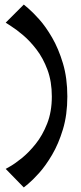

<svg xmlns="http://www.w3.org/2000/svg" viewBox="-20 -623 357 842"><path d="M84.3 199 5 117.7Q5 117.7 25.5 106Q46 94.3 76.2 70Q106.3 45.7 136.3 8.3Q166.3 -29 186.8 -81Q207.3 -133 207.3 -200Q207.3 -265.3 188.2 -316.8Q169 -368.3 140 -406Q111 -443.7 81.3 -468.7Q51.7 -493.7 30.2 -507.2Q8.7 -520.7 5 -523.7L84.3 -603Q84.3 -603 103.7 -586.7Q123 -570.3 151.7 -538.5Q180.3 -506.7 208.5 -458.2Q236.7 -409.7 256 -345.2Q275.3 -280.7 275.3 -200Q275.3 -119.7 256 -55.8Q236.7 8 208.5 55.8Q180.3 103.7 151.7 135.5Q123 167.3 103.7 183.2Q84.3 199 84.3 199Z"/></svg>

Font: Darker Grotesque Light
Style: Regular
Weight: 300
Designer: Gabriel Lam
Foundry: TypeRant
Version: Version 1.000;gftools[0.9.28]